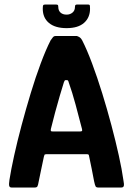

<svg xmlns="http://www.w3.org/2000/svg" viewBox="-20 -833 590 853"><path d="M31 0Q23 0 21 -7Q19 -14 22 -34Q29 -79 43 -142.5Q57 -206 76 -277Q95 -348 116.5 -419Q138 -490 161 -551.5Q184 -613 205 -654Q211 -663 215.5 -668Q220 -673 227 -673H322Q330 -670 335 -666.5Q340 -663 345 -654Q366 -613 389 -551.5Q412 -490 434 -419Q456 -348 475 -276.5Q494 -205 508 -141.5Q522 -78 528 -34Q532 -14 530 -7Q528 0 519 0H416Q408 0 405 -4.5Q402 -9 398 -28Q394 -51 387.5 -82.5Q381 -114 376 -138Q375 -145 373 -146.5Q371 -148 364 -148H186Q179 -147 178 -146Q177 -145 175 -137Q170 -114 163.5 -82.5Q157 -51 152 -27Q149 -9 146 -4.5Q143 0 135 0ZM214 -249H336Q343 -249 344.5 -251.5Q346 -254 344 -261Q331 -312 316 -367.5Q301 -423 285 -468Q283 -477 278 -477H271Q267 -477 264 -468Q256 -442 245.5 -407Q235 -372 225 -334Q215 -296 206 -260Q205 -254 206 -251.5Q207 -249 214 -249ZM276 -708Q225 -708 197.5 -731Q170 -754 170 -794Q170 -807 172 -810Q174 -813 183 -813H225Q233 -813 236 -811.5Q239 -810 239 -802Q239 -786 249 -777Q259 -768 276 -768Q291 -768 302 -777Q313 -786 313 -802Q313 -810 316.5 -811.5Q320 -813 323 -813H369Q376 -813 378 -811Q380 -809 380 -794Q380 -755 353.5 -731.5Q327 -708 276 -708Z"/></svg>

Font: Glory
Style: Bold
Weight: 700
Designer: Robert Leuschke
Foundry: Robert Leuschke
Version: Version 1.011